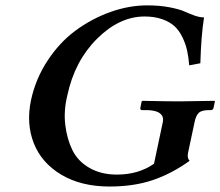

<svg xmlns="http://www.w3.org/2000/svg" viewBox="-20 -678 812 708"><path d="M697.8 -229 673.3 -113.8Q669.4 -95.2 679.2 -85Q613.3 -37.6 543.5 -13.9Q473.6 9.8 383.8 9.8Q279.8 9.8 206.8 -33.4Q133.8 -76.7 105 -148.9Q76.2 -221.2 94.2 -308.1Q111.3 -387.7 155.8 -455.1Q200.2 -522.5 259.5 -565.9Q318.8 -609.4 387.2 -633.8Q455.6 -658.2 522.9 -658.2Q568.8 -658.2 605.2 -651.1Q641.6 -644 659.4 -636Q677.2 -627.9 696.8 -620.8Q716.3 -613.8 732.4 -613.8Q721.7 -546.9 718.8 -444.8L677.7 -437Q675.3 -467.8 669.9 -491.9Q664.6 -516.1 652.8 -540.5Q641.1 -564.9 623.8 -581.1Q606.4 -597.2 578.1 -607.2Q549.8 -617.2 513.2 -617.2Q420.4 -617.2 337.9 -535.2Q255.4 -453.1 228.5 -327.1Q214.4 -270.5 220.7 -217.5Q227.1 -164.6 247.3 -123.8Q267.6 -83 310.3 -58.6Q353 -34.2 411.1 -34.2Q490.7 -34.2 547.9 -74.2L580.6 -229Q583.5 -244.1 575.9 -253.9Q568.4 -263.7 553.5 -267.8Q538.6 -272 517.6 -272H503.9Q496.1 -272 497.6 -280.8L502.4 -304.2L504.9 -306.2Q601.6 -304.2 640.6 -304.2L771 -306.2L772.5 -304.2L767.6 -280.8Q765.6 -272 757.8 -272H752Q723.6 -272 713.1 -262Q702.6 -252 697.8 -229Z"/></svg>

Font: Linux Libertine Slanted
Style: Semibold Slanted
Weight: 600
Designer: Philipp H. Poll
Foundry: Philipp H. Poll
Version: Version 5.1.1